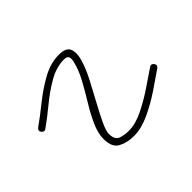

<svg xmlns="http://www.w3.org/2000/svg" viewBox="-90 -379 496 496"><g transform="rotate(-45 157.5 -131.0)"><path d="M5 -163Q-2 -158 -8 -166Q-13 -173 -5 -179Q19 -196 47 -218.5Q75 -241 105 -257.5Q135 -274 166 -274Q191 -274 197 -260Q203 -246 196.5 -223Q190 -200 176 -173Q162 -146 147.5 -119.5Q133 -93 122.5 -71Q112 -49 112 -38Q112 -17 124.5 -12Q137 -7 155 -7Q179 -7 207.5 -21Q236 -35 263.5 -53.5Q291 -72 310 -85Q310 -85 310 -85Q310 -85 310 -85Q317 -90 323 -82Q328 -75 320 -69Q300 -55 271 -35.5Q242 -16 211.5 -2Q181 12 155 12Q129 12 111 2Q93 -8 93 -38Q93 -59 104 -83.5Q115 -108 131 -134Q147 -160 160.5 -185Q174 -210 179 -232Q182 -242 180 -249Q178 -256 166 -256Q138 -256 109.5 -239.5Q81 -223 54.5 -201Q28 -179 5 -163Q5 -163 5 -163Q5 -163 5 -163Z"/></g></svg>

Font: FRB American Cursive Guidelines Arrows Extralight
Style: Italic
Weight: 200
Italic angle: -25°
Version: Version 2.0;Modular Font Editor K font №1